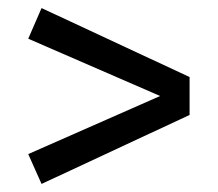

<svg xmlns="http://www.w3.org/2000/svg" viewBox="-20 -571 540 476"><path d="M450 -380V-286L83 -115L50 -189L377 -333L50 -475L83 -551Z"/></svg>

Font: Fira GO
Style: Regular
Weight: 400
Designer: Carrois Corporate
Foundry: Carrois Corporate GbR
Version: Version 0.300